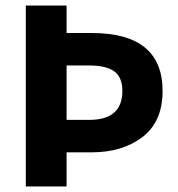

<svg xmlns="http://www.w3.org/2000/svg" viewBox="-20 -672 640 692"><path d="M73 0V-652H220V-553H311Q566 -553 566 -344Q566 -234 494 -178.5Q422 -123 311 -123H220V0ZM220 -240H302Q421 -240 421 -344Q421 -394 391.5 -415Q362 -436 302 -436H220Z"/></svg>

Font: TypoPRO Source Code Pro
Style: Bold
Weight: 700
Monospace: yes
Designer: Paul D. Hunt, Teo Tuominen
Foundry: Adobe Systems Incorporated
Version: Version 2.010;PS 1.0;hotconv 1.0.84;makeotf.lib2.5.63406